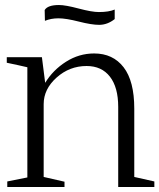

<svg xmlns="http://www.w3.org/2000/svg" viewBox="-20 -745 635 765"><path d="M515 -40 595 -22V0H451V-319Q451 -397 418 -439.5Q385 -482 325 -482Q257 -482 205.5 -436Q154 -390 154 -330V-40L237 -21V0H9V-22L89 -38V-477Q81 -479 51.5 -485.5Q22 -492 7 -495V-517H147L160 -415Q191 -466 243 -499Q295 -532 355 -532Q430 -532 472.5 -477Q515 -422 515 -312ZM159 -662 158 -705Q170 -725 215 -725Q241 -725 293.5 -711Q346 -697 374 -697Q414 -697 437 -707V-669Q408 -646 375 -646Q345 -646 294 -659Q243 -672 213 -672Q183 -672 159 -662Z"/></svg>

Font: Afta serif
Style: Regular
Weight: 400
Designer: parq.ink
Foundry: Oriol Esparraguera Font
Version: Version 1.000